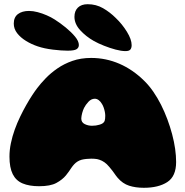

<svg xmlns="http://www.w3.org/2000/svg" viewBox="-20 -873 882 913"><path d="M664 20Q624.5 20 593.8 10Q563 0 539.5 -27.5Q534.5 -33.5 531 -38.2Q527.5 -43 524 -48Q520.5 -53 515 -60.5Q509.5 -68 500 -79Q488.5 -93 476.8 -101.2Q465 -109.5 452.5 -113.5Q447.5 -115.5 441.5 -116.5Q435.5 -117.5 428.5 -118Q421.5 -118.5 414 -118.5Q402.5 -118.5 390.5 -117.2Q378.5 -116 368.5 -113.5Q357.5 -110.5 348.8 -105Q340 -99.5 333 -92Q326 -84.5 320 -75.8Q314 -67 307.8 -57.8Q301.5 -48.5 293.5 -39Q276.5 -18.5 248 -3Q219.5 12.5 166 12.5Q119 12.5 87.5 -0.8Q56 -14 40.5 -45Q25 -76 25 -128.5Q25 -160 31.8 -192.2Q38.5 -224.5 50 -256.5Q61.5 -288.5 75.8 -318Q90 -347.5 104.8 -373.5Q119.5 -399.5 133 -420Q146.5 -440.5 156.5 -453.5Q173 -475.5 197 -500.5Q221 -525.5 252.8 -547.5Q284.5 -569.5 324.5 -583.5Q364.5 -597.5 413.5 -597.5Q483.5 -597.5 547.8 -569.8Q612 -542 666 -488.5Q689 -466 709 -437Q729 -408 745.8 -374.8Q762.5 -341.5 775.8 -306Q789 -270.5 798.5 -234.8Q808 -199 812.8 -165.5Q817.5 -132 817.5 -102.5Q817.5 -34.5 775.5 -7.2Q733.5 20 664 20ZM465.5 -285Q475 -290.5 477.8 -298.8Q480.5 -307 480.5 -322.5Q480.5 -331 478.5 -341.2Q476.5 -351.5 473 -361.5Q469.5 -371.5 465 -378.5Q458.5 -390 449.5 -396.8Q440.5 -403.5 431 -403.5Q414 -403.5 400.5 -389Q387 -374.5 379.5 -359.5Q377.5 -355 375 -348.8Q372.5 -342.5 370.8 -335.5Q369 -328.5 367.8 -321.8Q366.5 -315 366.5 -309.5Q366.5 -291 382.8 -283Q399 -275 417.5 -275Q427 -275 435.8 -276.2Q444.5 -277.5 452.2 -279.8Q460 -282 465.5 -285ZM301.5 -632Q272.5 -632 231.5 -637Q190.5 -642 159.5 -652.5Q129.5 -662.5 103.5 -678.5Q77.5 -694.5 61.5 -715.2Q45.5 -736 45.5 -761Q45.5 -791 65.2 -806Q85 -821 118 -821Q137.5 -821 159.2 -815.2Q181 -809.5 202.2 -800.2Q223.5 -791 240.5 -780Q266.5 -763.5 292.8 -742Q319 -720.5 337 -698.8Q355 -677 355 -659Q355 -646 344 -639Q333 -632 301.5 -632ZM576.5 -630Q557 -630 529.8 -637.2Q502.5 -644.5 474.8 -655.5Q447 -666.5 426.5 -678Q388.5 -699.5 361.2 -729.5Q334 -759.5 334 -793Q334 -821 350.5 -837Q367 -853 397 -853Q437 -853 470 -834Q503 -815 530.5 -787.5Q561 -758.5 583.5 -722Q606 -685.5 606 -658.5Q606 -645 600 -637.5Q594 -630 576.5 -630Z"/></svg>

Font: Gluten Black
Style: Regular
Weight: 900
Designer: Tyler Finck
Foundry: Etcetera Type Company
Version: Version 1.300